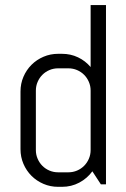

<svg xmlns="http://www.w3.org/2000/svg" viewBox="-20 -720 494 750"><path d="M374 0 340.8 -50.8Q320.3 -22.9 289.6 -6.6Q258.8 9.8 222.2 9.8H207Q176.8 9.8 149.9 -1.7Q123 -13.2 103 -33.2Q83 -53.2 71.5 -80.1Q60.1 -106.9 60.1 -137.2V-362.8Q60.1 -393.1 71.5 -419.9Q83 -446.8 103 -466.8Q123 -486.8 149.9 -498.3Q176.8 -509.8 207 -509.8H222.2Q255.9 -509.8 284.7 -496.1Q313.5 -482.4 334 -458V-700.2H394V0ZM334 -366.2Q334 -384.3 327.1 -400.1Q320.3 -416 308.6 -427.7Q296.9 -439.5 281 -446.3Q265.1 -453.1 247.1 -453.1H207Q189 -453.1 173.1 -446.3Q157.2 -439.5 145.5 -427.7Q133.8 -416 127 -400.1Q120.1 -384.3 120.1 -366.2V-133.8Q120.1 -115.7 127 -99.9Q133.8 -84 145.5 -72.3Q157.2 -60.5 173.1 -53.7Q189 -46.9 207 -46.9H247.1Q265.1 -46.9 281 -53.7Q296.9 -60.5 308.6 -72.3Q320.3 -84 327.1 -99.9Q334 -115.7 334 -133.8Z"/></svg>

Font: Abel
Style: Regular
Weight: 400
Designer: Matthew Desmond
Foundry: Matthew Desmond
Version: Version 1.002